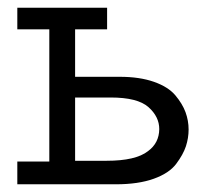

<svg xmlns="http://www.w3.org/2000/svg" viewBox="-20 -478 543 498"><path d="M24.9 0V-59.1H107.9V-401.9H24.9V-458H257.8V-401.9H174.8V-278.8H291Q341.8 -278.8 378.9 -265.9Q416 -252.9 434.6 -231Q453.1 -209 461.2 -187Q469.2 -165 469.2 -142.1Q469.2 -120.1 462.2 -98.6Q455.1 -77.1 437 -53Q418.9 -28.8 378.9 -14.4Q338.9 0 280.8 0ZM174.8 -61H256.8Q332 -61 363.8 -85.9Q392.6 -106.9 393.1 -143.1Q393.1 -175.3 365 -200.2Q336.9 -225.1 267.1 -225.1H174.8Z"/></svg>

Font: CMU Concrete
Style: Roman
Weight: 500
Version: Version 0.7.0